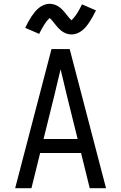

<svg xmlns="http://www.w3.org/2000/svg" viewBox="-20 -994 640 1014"><path d="M60 0 188 -490 252 -735H348L412 -490L540 0H454L408 -186H192L146 0ZM210 -260H390L333 -490Q325 -525 316.5 -559.5Q308 -594 300 -628Q292 -594 283.5 -559.5Q275 -525 267 -490ZM358 -812Q350 -812 342.5 -813.5Q335 -815 328.5 -817.5Q322 -820 315 -824Q308 -828 302.5 -832.5Q297 -837 291 -843Q285 -849 280.5 -854.5Q276 -860 271.5 -865.5Q267 -871 261.5 -878Q256 -885 251.5 -890Q247 -895 242 -899Q240 -897 236 -892.5Q232 -888 230 -886Q228 -884 225.5 -881Q223 -878 221 -874.5Q219 -871 216 -867Q213 -863 210.5 -858.5Q208 -854 205 -849Q202 -844 199 -838.5Q196 -833 193 -827Q190 -821 187 -815L113 -847Q122 -866 130.5 -881Q139 -896 147 -908Q155 -920 164 -931Q173 -942 185 -952Q197 -962 212 -968Q227 -974 242 -974Q250 -974 257.5 -972.5Q265 -971 271.5 -968.5Q278 -966 285 -962Q292 -958 297.5 -953.5Q303 -949 309 -943Q315 -937 319.5 -931.5Q324 -926 328.5 -920.5Q333 -915 338.5 -908Q344 -901 348.5 -896Q353 -891 358 -887Q360 -889 364 -893.5Q368 -898 370 -900.5Q372 -903 374.5 -906Q377 -909 379 -912Q381 -915 384 -919Q387 -923 389.5 -927.5Q392 -932 395 -937Q398 -942 401 -947.5Q404 -953 407 -959Q410 -965 413 -971L487 -939Q478 -921 469.5 -906Q461 -891 453 -878.5Q445 -866 436 -855Q427 -844 415 -834Q403 -824 388 -818Q373 -812 358 -812Z"/></svg>

Font: Iosevka Custom Extended
Style: Regular
Weight: 400
Width: 7
Monospace: yes
Designer: Belleve Invis
Foundry: Belleve Invis
Version: Version 11.2.4; ttfautohint (v1.8.4)